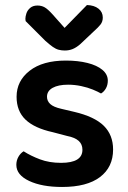

<svg xmlns="http://www.w3.org/2000/svg" viewBox="-20 -729 509 764"><path d="M430 -134Q430 -64 378 -24.5Q326 15 227 15Q147 15 96 -9Q45 -33 45 -73Q45 -90 53 -104.5Q61 -119 74 -127Q102 -109 139 -95Q176 -81 223 -81Q308 -81 308 -133Q308 -155 293 -168.5Q278 -182 247 -188L190 -203Q117 -219 81.5 -253Q46 -287 46 -344Q46 -407 98 -447.5Q150 -488 242 -488Q290 -488 328 -478.5Q366 -469 387.5 -451Q409 -433 409 -408Q409 -391 401.5 -377.5Q394 -364 382 -357Q370 -364 349.5 -372.5Q329 -381 303 -386.5Q277 -392 251 -392Q212 -392 189.5 -379.5Q167 -367 167 -344Q167 -327 180 -315Q193 -303 224 -296L275 -284Q356 -265 393 -228.5Q430 -192 430 -134ZM189 -672 237 -618 326 -709Q355 -708 372 -694.5Q389 -681 389 -659Q389 -643 380 -631.5Q371 -620 353 -604L299 -553Q284 -540 269.5 -534Q255 -528 238 -528Q225 -528 213.5 -531Q202 -534 190 -542.5Q178 -551 161 -566L82 -645Q81 -649 81 -654Q81 -663 85 -675.5Q89 -688 100 -697.5Q111 -707 129 -707Q145 -707 157.5 -700Q170 -693 189 -672Z"/></svg>

Font: Baloo Bhaijaan 2 SemiBold
Style: Regular
Weight: 600
Designer: Sanskriti Dholi, Noopur Datye and Ek Type
Foundry: Ek Type
Version: Version 1.700